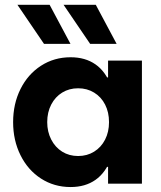

<svg xmlns="http://www.w3.org/2000/svg" viewBox="-20 -752 660 786"><path d="M269 13.7Q201.7 13.7 147.9 -21Q94.2 -55.7 64 -116.5Q33.7 -177.2 33.7 -252Q33.7 -327.1 64 -387.7Q94.2 -448.2 147.9 -482.9Q201.7 -517.6 269 -517.6Q329.1 -517.6 370.8 -488.5Q412.6 -459.5 434.6 -400.1Q456.5 -340.8 456.5 -252L406.7 -435.1H468.3V-68.8H406.7L456.5 -252Q456.5 -163.1 434.6 -104Q412.6 -44.9 370.8 -15.6Q329.1 13.7 269 13.7ZM426.3 -252Q426.3 -292.5 410.2 -324Q394 -355.5 365.2 -373Q336.4 -390.6 299.8 -390.6Q263.2 -390.6 234.6 -373Q206.1 -355.5 189.7 -324Q173.3 -292.5 173.3 -252Q173.3 -212.4 189.7 -180.7Q206.1 -148.9 234.6 -131.1Q263.2 -113.3 299.8 -113.3Q336.4 -113.3 365.2 -131.1Q394 -148.9 410.2 -180.4Q426.3 -211.9 426.3 -252ZM422.4 0V-101.6L444.3 -252L422.4 -385.7V-503.9H561V0ZM51.3 -732.4H183.1L268.6 -572.3H160.2ZM240.2 -732.4H372.1L457.5 -572.3H349.1Z"/></svg>

Font: Wanted Sans Std Variable
Style: Regular
Weight: 400
Designer: Original Design by Kil Hyung-jin and Kang Hanbin, Wanted Lab, Inc;
Foundry: Wanted Lab, Inc.
Version: Version 1.003;Glyphs 3.2 (3227)